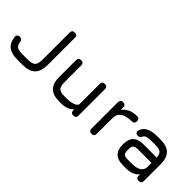

<svg xmlns="http://www.w3.org/2000/svg" viewBox="71 -1426 2174 2174"><g transform="rotate(45 1158.0 -339.0)"><path d="M236 0Q142 0 92.5 -39Q43 -78 34 -160Q32 -181 43 -192.5Q54 -204 75 -204Q114 -204 118 -162Q124 -117 150 -100.5Q176 -84 236 -84H319Q389 -84 414 -109Q439 -134 439 -204V-636Q439 -678 481 -678Q523 -678 523 -636V-204Q523 -98 473.5 -49Q424 0 319 0Z M711 -465Q711 -507 753 -507Q795 -507 795 -465V-196Q795 -131 818.5 -107.5Q842 -84 907 -84H935Q998 -84 1041.5 -98.5Q1085 -113 1091 -141V-465Q1091 -507 1133 -507Q1175 -507 1175 -465V-42Q1175 0 1133 0Q1091 0 1091 -42V-59Q1038 0 935 0H907Q807 0 759 -48Q711 -96 711 -196Z M1467 -42Q1467 0 1425 0Q1383 0 1383 -42V-465Q1383 -507 1425 -507Q1467 -507 1467 -465V-426Q1528 -507 1647 -507Q1689 -507 1689 -465Q1689 -423 1647 -423Q1562 -423 1515.5 -391.5Q1469 -360 1467 -306Z M1926 0Q1760 0 1760 -166Q1760 -250 1800.5 -291Q1841 -332 1926 -332H2137Q2134 -384 2110 -403.5Q2086 -423 2026 -423H1968Q1918 -423 1893.5 -416Q1869 -409 1859 -392Q1850 -371 1840 -363Q1830 -355 1812 -355Q1790 -355 1778.5 -367Q1767 -379 1772 -398Q1801 -507 1968 -507H2026Q2126 -507 2174 -459Q2222 -411 2222 -311V-42Q2222 0 2180 0Q2138 0 2138 -42V-65Q2085 0 1982 0ZM1982 -84Q2109 -84 2133 -153Q2134 -155 2135.5 -160Q2137 -165 2138 -167V-248H1926Q1877 -248 1860.5 -231.5Q1844 -215 1844 -166Q1844 -116 1860 -100Q1876 -84 1926 -84Z"/></g></svg>

Font: Jura
Style: Bold
Weight: 700
Designer: Daniel Johnson, Alexei Vanyashin
Foundry: Daniel Johnson
Version: Version 5.103